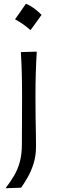

<svg xmlns="http://www.w3.org/2000/svg" viewBox="-20 -792 302 1015"><path d="M116.9 -772.2Q155.1 -757.7 199.7 -713.7Q170.6 -671.8 141.1 -632.6Q122.8 -649.2 102.2 -663.7Q81.5 -678.2 59.5 -690Q74.5 -710.4 88.2 -730.6Q101.9 -750.7 116.9 -772.2ZM9.3 203.1Q35.2 169.4 54.7 136.2Q74.2 103 85 63Q95.7 22.9 95.7 -30.3L96.7 -280.8Q96.7 -348.6 95.2 -403.8Q93.8 -459 90.3 -516.6L174.3 -519Q170.9 -460.9 169.2 -405Q167.5 -349.1 167.5 -280.8Q167.5 -216.3 168.2 -170.2Q168.9 -124 169.7 -88.4Q170.4 -52.7 170.4 -19Q170.4 31.7 157.5 72.8Q144.5 113.8 126.2 145.5Q107.9 177.2 91.8 200.2Z"/></svg>

Font: Pinar-DS1-FD Regular
Style: Regular
Weight: 400
Designer: Amin Abedi
Version: Version 3.000